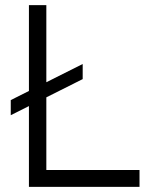

<svg xmlns="http://www.w3.org/2000/svg" viewBox="-20 -730 610 750"><path d="M93 0V-710H161V-66H525V0ZM22 -280V-339L303 -480V-421Z"/></svg>

Font: Geist Light
Style: Regular
Weight: 400
Designer: Basement.studio, Andrés Briganti, Mateo Zaragoza
Foundry: Basement.studio, Vercel, Andrés Briganti, Guido Ferreyra, Mateo Zaragoza
Version: Version 1.401